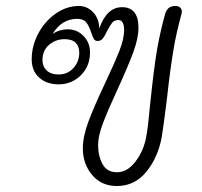

<svg xmlns="http://www.w3.org/2000/svg" viewBox="-20 -619 674 642"><path d="M587 -573Q568 -502 561 -458Q549 -389 538 -287Q525 -184 521 -162Q509 -94 470 -45.5Q431 3 371 3Q319 3 288 -34Q257 -71 257 -123Q257 -162 275.5 -212Q294 -262 331 -340Q363 -408 379 -448.5Q395 -489 395 -518Q395 -552 376 -552Q362 -552 355 -543Q348 -534 338 -515Q330 -498 323.5 -490Q317 -482 306 -482Q298 -482 294 -488.5Q290 -495 285 -510Q278 -532 268.5 -544Q259 -556 238 -556Q187 -556 156 -506Q180 -521 206 -521Q238 -521 259.5 -498.5Q281 -476 281 -444Q281 -398 250.5 -367.5Q220 -337 176 -337Q136 -337 111 -359.5Q86 -382 86 -421Q86 -465 107.5 -506Q129 -547 165.5 -573Q202 -599 244 -599Q271 -599 291 -578.5Q311 -558 312 -524Q337 -595 388 -595Q443 -595 443 -526Q443 -491 425 -442.5Q407 -394 372 -318Q341 -251 324.5 -207.5Q308 -164 308 -135Q308 -97 323 -70Q338 -43 371 -43Q406 -43 433.5 -79.5Q461 -116 469 -162Q475 -192 482 -270Q495 -396 506 -458Q517 -519 533 -575Q541 -599 566 -599Q579 -599 584.5 -591.5Q590 -584 587 -573ZM196 -488Q166 -488 144 -469Q122 -450 122 -418Q122 -397 136 -383.5Q150 -370 176 -370Q206 -370 225.5 -391.5Q245 -413 245 -443Q245 -464 233 -476Q221 -488 196 -488Z"/></svg>

Font: Mali Light
Style: Italic
Weight: 300
Italic angle: -10°
Version: Version 1.000; ttfautohint (v1.6)